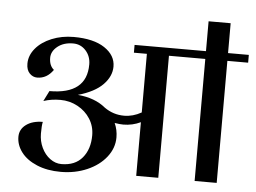

<svg xmlns="http://www.w3.org/2000/svg" viewBox="-52 -805 1180 884"><g transform="rotate(5 537.5 -363.0)"><path d="M1075 -564H979V0H877V-564H709V0H607V-248Q569 -230 527 -230Q511 -230 487 -234Q501 -203 501 -168Q501 -119 468.5 -77.5Q436 -36 380.5 -12Q325 12 259 12Q196 12 148.5 -8Q101 -28 76 -61Q51 -94 51 -132Q51 -167 80.5 -188.5Q110 -210 157 -210Q153 -193 153 -156Q153 -121 167.5 -90.5Q182 -60 206.5 -42Q231 -24 259 -24Q322 -24 355.5 -64Q389 -104 389 -168Q389 -210 367.5 -244Q346 -278 309 -298Q272 -318 229 -318Q187 -318 151 -306L175 -354Q347 -354 347 -492Q347 -530 323.5 -556Q300 -582 265 -582Q221 -582 193 -559.5Q165 -537 165 -507Q165 -471 187 -453Q158 -411 113 -411Q93 -411 78 -426.5Q63 -442 63 -471Q63 -509 90 -541.5Q117 -574 163.5 -593Q210 -612 265 -612Q357 -612 408 -578Q459 -544 459 -492Q459 -447 421.5 -408.5Q384 -370 307 -348Q387 -341 436 -300Q477 -271 527 -271Q568 -271 607 -293V-564H547V-600H1075ZM979 -600H877V-738H979Z"/></g></svg>

Font: Arya
Style: Regular
Weight: 400
Designer: Eduardo Rodriguez Tunni, Modular Infotech
Foundry: Eduardo Rodriguez Tunni, Modular Infotech
Version: Version 1.002